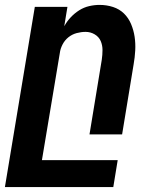

<svg xmlns="http://www.w3.org/2000/svg" viewBox="-33 -548 653 783"><path d="M-13 215 109 -520H242L229 -441Q240 -461 255.5 -477.5Q271 -494 290 -506Q309 -518 330.5 -523Q352 -528 373 -528Q402 -528 428 -519.5Q454 -511 472.5 -493Q491 -475 501.5 -450Q512 -425 516 -398Q520 -371 518.5 -342.5Q517 -314 512 -286L465 0H332L382 -304Q385 -324 385 -344Q385 -364 377.5 -381Q370 -398 353 -408Q336 -418 316 -418Q298 -418 279.5 -413Q261 -408 246 -396Q231 -384 222 -366.5Q213 -349 211 -332L138 105H447L429 215Z"/></svg>

Font: Iosevka Extrabold Extended
Style: Italic
Weight: 800
Width: 7
Italic angle: -9°
Monospace: yes
Designer: Belleve Invis
Foundry: Belleve Invis
Version: Version 32.5.0; ttfautohint (v1.8.4)